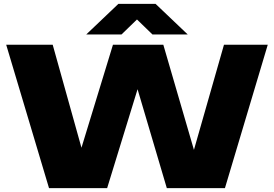

<svg xmlns="http://www.w3.org/2000/svg" viewBox="-20 -971 1414 991"><path d="M233 0 12 -740H252L400.5 -208.5L563 -740H823L981 -197.5L1136 -740H1362L1141 0H841L690 -510.5L533 0ZM425 -793 591 -951H783L949 -793H767L687 -870.5L607 -793Z"/></svg>

Font: Encode Sans Exp Black
Style: Regular
Weight: 900
Width: 7
Designer: Multiple Designers
Foundry: Impallari Type
Version: Version 3.002; ttfautohint (v1.8.3) -l 8 -r 50 -G 200 -x 14 